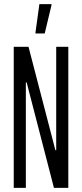

<svg xmlns="http://www.w3.org/2000/svg" viewBox="-20 -916 400 936"><path d="M47 0V-688H119L250 -184H254V-688H313V0H243L110 -514H106V0ZM153 -753V-758L172 -896H231V-891L198 -753Z"/></svg>

Font: Saira Ultra Condensed
Style: Regular
Weight: 400
Width: 1
Designer: Hector Gatti with collaboration of the Omnibus-Type team
Foundry: Omnibus-Type
Version: Version 1.001; ttfautohint (v1.8)